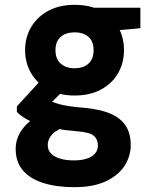

<svg xmlns="http://www.w3.org/2000/svg" viewBox="-20 -544 645 796"><path d="M288 232Q214 232 159 214.5Q104 197 74.5 162Q45 127 45 74Q45 35 65.5 2Q86 -31 124 -56.5Q162 -82 215 -100L267 -24Q221 -11 199.5 10Q178 31 178 58Q178 79 192 93Q206 107 230.5 114Q255 121 286 121Q316 121 338.5 114Q361 107 373.5 93Q386 79 386 60Q386 34 369 19Q352 4 297 0Q248 -4 208 -11.5Q168 -19 137 -29.5Q106 -40 84 -53.5Q62 -67 50 -80V-103L160 -223L266 -191L130 -57L176 -134Q186 -127 197 -122Q208 -117 224.5 -112.5Q241 -108 266 -104Q291 -100 330 -97Q396 -91 438.5 -72.5Q481 -54 501.5 -22Q522 10 522 57Q522 103 497 142.5Q472 182 420 207Q368 232 288 232ZM289 -148Q226 -148 179.5 -173.5Q133 -199 108.5 -241.5Q84 -284 84 -336Q84 -389 109 -431.5Q134 -474 180 -499Q226 -524 289 -524Q354 -524 400 -499Q446 -474 470 -431.5Q494 -389 494 -336Q494 -284 470 -241.5Q446 -199 400 -173.5Q354 -148 289 -148ZM289 -261Q325 -261 346.5 -280Q368 -299 368 -336Q368 -373 346.5 -391.5Q325 -410 289 -410Q254 -410 232 -391.5Q210 -373 210 -336Q210 -299 232 -280Q254 -261 289 -261ZM375 -410 354 -512H562V-427Z"/></svg>

Font: DM Sans 12pt Black
Style: Regular
Weight: 900
Version: Version 4.004;gftools[0.9.30]